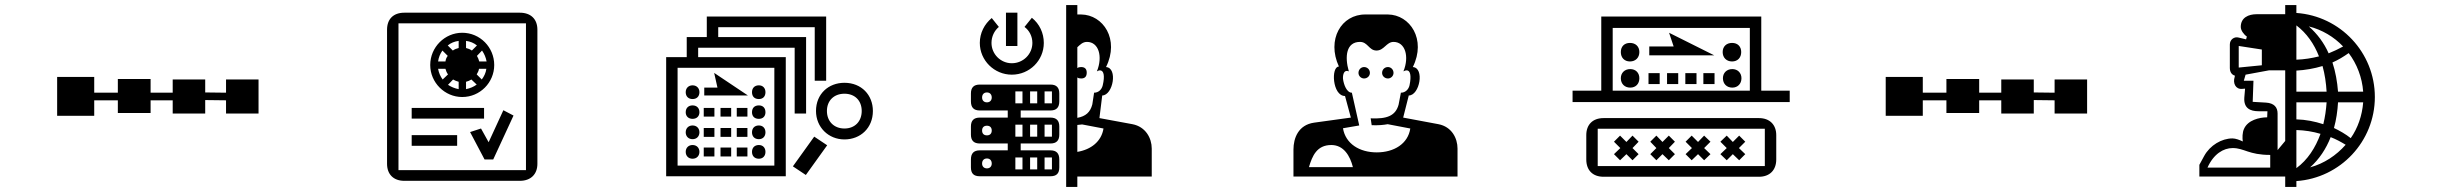

<svg xmlns="http://www.w3.org/2000/svg" viewBox="-20 -769 9640 756"><path d="M444 -458V-404H351V-466H205V-313H351V-374H444V-324H573V-374H660V-322H788V-375L870 -374V-322H998V-456H870V-404L788 -405V-456H660V-404H573V-458Z M1705 -527C1707 -543 1713 -557 1722 -570L1743 -549C1738 -543 1735 -535 1734 -527ZM1723 -456C1714 -468 1708 -482 1705 -498H1734C1736 -490 1739 -483 1744 -476ZM1786 -418C1770 -421 1756 -427 1744 -435L1764 -456C1771 -452 1778 -449 1786 -447ZM1549 -677H2051V-99H1549ZM1743 -590C1755 -600 1770 -606 1786 -608V-580C1778 -578 1770 -575 1763 -570ZM1815 -447C1823 -449 1830 -452 1836 -456L1857 -436C1845 -427 1830 -421 1815 -418ZM1838 -570C1831 -575 1823 -578 1815 -580V-608C1831 -606 1846 -600 1858 -590ZM1857 -476C1861 -483 1865 -490 1866 -498H1895C1893 -482 1886 -468 1877 -456ZM1867 -527C1865 -535 1862 -542 1858 -549L1878 -570C1887 -557 1893 -543 1896 -527ZM1780 -195V-237H1601V-195ZM1886 -302V-344H1601V-302ZM2096 -652C2096 -694 2070 -719 2027 -719H1572C1529 -719 1504 -694 1504 -652V-124C1504 -83 1529 -57 1572 -57H2027C2070 -57 2096 -83 2096 -124ZM1888 -141H1922L2002 -314L1962 -335L1904 -209L1874 -263L1831 -249ZM1674 -513C1674 -444 1731 -387 1800 -387C1870 -387 1926 -444 1926 -513C1926 -583 1870 -640 1800 -640C1731 -640 1674 -583 1674 -513Z M3029 -502V-117H2648V-502ZM3305 -400C3346 -400 3373 -373 3373 -332C3373 -291 3346 -263 3305 -263C3264 -263 3236 -291 3236 -332C3236 -373 3264 -400 3305 -400ZM2680 -171C2680 -155 2691 -144 2707 -144C2723 -144 2734 -155 2734 -171C2734 -187 2723 -198 2707 -198C2691 -198 2680 -187 2680 -171ZM2680 -406C2680 -389 2691 -379 2707 -379C2723 -379 2734 -389 2734 -406C2734 -422 2723 -433 2707 -433C2691 -433 2680 -422 2680 -406ZM2680 -327C2680 -311 2691 -301 2707 -301C2723 -301 2734 -311 2734 -327C2734 -344 2723 -354 2707 -354C2691 -354 2680 -344 2680 -327ZM2680 -248C2680 -232 2691 -221 2707 -221C2723 -221 2734 -232 2734 -248C2734 -264 2723 -275 2707 -275C2691 -275 2680 -264 2680 -248ZM2793 -310V-344H2751V-310ZM2793 -230V-265H2751V-230ZM2793 -153V-188H2751V-153ZM2859 -310V-344H2817V-310ZM2859 -230V-265H2817V-230ZM2859 -153V-188H2817V-153ZM2753 -424V-393H2925L2792 -482L2805 -424ZM2923 -310V-344H2881V-310ZM2923 -230V-265H2881V-230ZM2923 -153V-188H2881V-153ZM3074 -544H2729V-581H3109V-322H3154V-623H2808V-662H3188V-451H3233V-704H2763V-623H2684V-544H2603V-75H3074ZM2941 -406C2941 -389 2951 -379 2968 -379C2984 -379 2994 -389 2994 -406C2994 -422 2984 -433 2968 -433C2951 -433 2941 -422 2941 -406ZM2941 -327C2941 -311 2951 -301 2968 -301C2984 -301 2994 -311 2994 -327C2994 -344 2984 -354 2968 -354C2951 -354 2941 -344 2941 -327ZM2941 -248C2941 -232 2951 -221 2968 -221C2984 -221 2994 -232 2994 -248C2994 -264 2984 -275 2968 -275C2951 -275 2941 -264 2941 -248ZM2941 -171C2941 -155 2951 -144 2968 -144C2984 -144 2994 -155 2994 -171C2994 -187 2984 -198 2968 -198C2951 -198 2941 -187 2941 -171ZM3186 -231 3102 -114 3153 -80 3237 -197ZM3305 -443C3242 -443 3193 -399 3193 -332C3193 -268 3242 -220 3305 -220C3368 -220 3417 -265 3417 -332C3417 -395 3372 -443 3305 -443Z M3847 -385C3847 -397 3854 -405 3866 -405C3878 -405 3885 -397 3885 -385C3885 -374 3878 -366 3866 -366C3854 -366 3847 -374 3847 -385ZM3847 -255C3847 -267 3854 -274 3866 -274C3878 -274 3885 -267 3885 -255C3885 -243 3878 -236 3866 -236C3854 -236 3847 -243 3847 -255ZM3847 -125C3847 -137 3854 -145 3866 -145C3878 -145 3885 -137 3885 -125C3885 -114 3878 -106 3866 -106C3854 -106 3847 -114 3847 -125ZM4006 -409V-362H3978V-409ZM4006 -278V-231H3978V-278ZM4006 -149V-102H3978V-149ZM4064 -409V-362H4036V-409ZM4064 -278V-231H4036V-278ZM4064 -149V-102H4036V-149ZM4122 -409V-362H4093V-409ZM4122 -278V-231H4093V-278ZM4122 -149V-102H4093V-149ZM4222 -277C4229 -278 4235 -278 4241 -279L4325 -263C4317 -212 4276 -180 4222 -171ZM4237 -460C4252 -460 4259 -468 4259 -483C4259 -497 4252 -505 4237 -505C4231 -505 4226 -504 4222 -501V-583C4233 -593 4243 -604 4260 -604C4306 -604 4323 -547 4299 -488C4304 -491 4308 -492 4311 -492C4326 -492 4331 -471 4322 -433C4318 -416 4305 -404 4288 -404L4281 -358C4273 -327 4255 -311 4222 -305V-464C4226 -461 4231 -460 4237 -460ZM3803 -370C3803 -346 3814 -334 3838 -334H3948V-306H3838C3814 -306 3803 -294 3803 -271V-239C3803 -216 3814 -204 3838 -204H3948V-177H3838C3814 -177 3803 -165 3803 -141V-110C3803 -86 3814 -75 3838 -75H4116C4140 -75 4151 -86 4151 -110V-141C4151 -165 4140 -177 4116 -177H3999V-204H4116C4140 -204 4151 -216 4151 -239V-271C4151 -294 4140 -306 4116 -306H3999V-334H4116C4140 -334 4151 -346 4151 -370V-401C4151 -424 4140 -436 4116 -436H3838C3814 -436 3803 -424 3803 -401ZM3885 -698C3856 -674 3838 -639 3838 -600C3838 -531 3895 -475 3964 -475C4034 -475 4090 -531 4090 -600C4090 -639 4073 -675 4043 -699L4014 -663C4033 -649 4045 -626 4045 -600C4045 -556 4009 -520 3964 -520C3920 -520 3884 -556 3884 -600C3884 -625 3895 -648 3913 -663ZM4309 -304 4320 -393C4363 -394 4382 -502 4335 -505C4389 -614 4324 -711 4237 -712H4222V-749H4178V-33H4222V-74H4515V-184C4515 -225 4491 -270 4439 -280ZM3941 -588H3986V-719H3941Z M5134 -111C5147 -155 5165 -198 5222 -198C5271 -198 5296 -155 5307 -111ZM5381 -276C5408 -275 5428 -277 5444 -280L5533 -263C5524 -203 5469 -169 5401 -169C5333 -169 5278 -203 5268 -264L5332 -275L5303 -404C5283 -404 5271 -435 5268 -459C5267 -477 5273 -496 5291 -488C5274 -547 5281 -604 5335 -604C5366 -604 5370 -570 5400 -570C5430 -570 5439 -604 5467 -604C5513 -604 5530 -547 5506 -488C5511 -491 5515 -492 5519 -492C5533 -492 5538 -471 5530 -433C5526 -416 5513 -404 5496 -404L5487 -357C5475 -313 5441 -300 5377 -303ZM5329 -482C5329 -470 5339 -460 5351 -460C5364 -460 5374 -470 5374 -482C5374 -495 5364 -505 5351 -505C5339 -505 5329 -495 5329 -482ZM5527 -393C5570 -393 5590 -502 5543 -505C5597 -614 5532 -711 5445 -712H5357C5261 -713 5203 -613 5252 -507C5220 -507 5226 -391 5276 -391L5299 -306L5154 -286C5092 -277 5073 -225 5073 -180V-74H5719V-184C5719 -225 5696 -270 5644 -280L5505 -306ZM5422 -482C5422 -470 5432 -460 5445 -460C5457 -460 5467 -470 5467 -482C5467 -495 5457 -505 5445 -505C5432 -505 5422 -495 5422 -482Z M6271 -262H6929V-115H6271ZM6870 -659V-412H6330V-659ZM6359 -235 6335 -211 6360 -186 6335 -162 6359 -138 6384 -162 6408 -138 6432 -162 6408 -186 6432 -211 6408 -235 6384 -210ZM6502 -235 6478 -211 6502 -186 6478 -162 6502 -138 6526 -162 6551 -138 6575 -162 6551 -186 6575 -211 6551 -235 6526 -210ZM6906 -73C6948 -73 6974 -99 6974 -141V-237C6974 -278 6948 -304 6906 -304H6294C6251 -304 6226 -278 6226 -237V-141C6226 -99 6251 -73 6294 -73ZM6641 -235 6617 -211 6642 -186 6617 -162 6641 -138 6666 -162 6690 -138 6715 -162 6690 -186 6715 -211 6690 -235 6666 -210ZM6779 -235 6754 -211 6779 -186 6754 -162 6779 -138 6803 -162 6828 -138 6852 -162 6827 -186 6852 -211 6828 -235 6803 -210ZM6362 -564C6362 -542 6376 -527 6398 -527C6420 -527 6435 -542 6435 -564C6435 -586 6420 -600 6398 -600C6376 -600 6362 -586 6362 -564ZM6362 -461C6362 -439 6377 -424 6399 -424C6421 -424 6435 -439 6435 -461C6435 -482 6421 -497 6399 -497C6377 -497 6362 -482 6362 -461ZM6515 -481H6471V-438H6515ZM6588 -481H6544V-438H6588ZM6915 -704H6285V-412H6172V-367H7027V-412H6915ZM6474 -586V-551H6730L6552 -640L6570 -586ZM6660 -481H6616V-438H6660ZM6731 -481H6687V-438H6731ZM6763 -564C6763 -542 6778 -527 6800 -527C6822 -527 6836 -542 6836 -564C6836 -586 6822 -600 6800 -600C6778 -600 6763 -586 6763 -564ZM6764 -461C6764 -439 6779 -424 6801 -424C6822 -424 6837 -439 6837 -461C6837 -482 6822 -497 6801 -497C6779 -497 6764 -482 6764 -461Z M7644 -458V-404H7551V-466H7405V-313H7551V-374H7644V-324H7773V-374H7860V-322H7988V-375L8070 -374V-322H8198V-456H8070V-404L7988 -405V-456H7860V-404H7773V-458Z M8771 -186C8817 -186 8834 -159 8919 -159V-109H8672C8696 -163 8735 -186 8771 -186ZM8978 -492V-214L8948 -178V-322C8948 -346 8935 -363 8902 -365L8850 -368L8853 -451H8815L8822 -475L8914 -492ZM9022 -257C9055 -256 9087 -251 9117 -242C9097 -187 9066 -139 9022 -107ZM9141 -366C9139 -337 9135 -308 9128 -280C9094 -291 9059 -298 9022 -299V-366ZM9076 -110C9112 -142 9139 -183 9157 -229C9178 -221 9198 -210 9216 -199C9179 -157 9131 -125 9076 -110ZM9285 -366C9281 -314 9264 -265 9236 -225C9216 -241 9193 -254 9170 -265C9179 -297 9184 -332 9186 -366ZM8795 -503V-588L8886 -574V-512ZM9022 -669C9062 -639 9092 -596 9111 -547C9083 -540 9053 -535 9022 -534ZM9022 -491C9057 -493 9092 -499 9125 -509C9134 -477 9139 -442 9141 -408H9022ZM9149 -559C9131 -600 9104 -636 9071 -665C9123 -652 9170 -624 9206 -586C9188 -576 9169 -567 9149 -559ZM9186 -408C9183 -447 9176 -487 9164 -523C9187 -533 9208 -546 9228 -560C9260 -518 9281 -464 9285 -408ZM9022 -56C9195 -68 9331 -212 9331 -387C9331 -562 9195 -706 9022 -718V-749H8978V-713H8865C8834 -713 8803 -700 8803 -663C8803 -650 8814 -634 8827 -625L8824 -614L8795 -621C8777 -626 8760 -613 8760 -594V-502C8760 -487 8766 -475 8780 -471L8779 -466C8771 -441 8783 -417 8808 -419L8820 -420L8817 -385C8814 -343 8840 -331 8873 -331H8908L8907 -307C8876 -307 8831 -296 8816 -262C8809 -248 8809 -225 8811 -212C8798 -218 8783 -224 8770 -224C8728 -224 8682 -197 8659 -155L8640 -120V-74H8978V-33H9022Z"/></svg>

Font: CryptoKit_GRILLE 1.4
Style: Regular
Weight: 400
Monospace: yes
Designer: Oceane Juvin
Foundry: http://www.head-geneve.ch
Version: Version 1.004